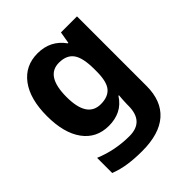

<svg xmlns="http://www.w3.org/2000/svg" viewBox="-217 -692 1067 1067"><g transform="rotate(-45 316.5 -158.0)"><path d="M255 -556Q356 -556 413 -476H417L429 -546H555V1Q555 118 486 179Q417 240 282 240Q224 240 174.5 233Q125 226 78 208V89Q179 131 291 131Q406 131 406 7V-4Q406 -21 407.5 -39Q409 -57 410 -71H406Q378 -28 339 -9Q300 10 251 10Q154 10 99.5 -64.5Q45 -139 45 -272Q45 -406 101 -481Q157 -556 255 -556ZM302 -435Q197 -435 197 -270Q197 -107 304 -107Q361 -107 388.5 -139.5Q416 -172 416 -253V-271Q416 -359 389 -397Q362 -435 302 -435Z"/></g></svg>

Font: Noto Sans Telugu
Style: Bold
Weight: 700
Designer: Jelle Bosma - Monotype Design Team
Foundry: Monotype Imaging Inc.
Version: Version 2.005; ttfautohint (v1.8.4.7-5d5b)